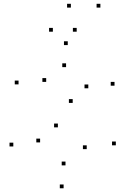

<svg xmlns="http://www.w3.org/2000/svg" viewBox="-20 -969 660 1011"><path d="M336.8 -731.6V-751.6H316.8V-731.6ZM77.7 -524.7V-544.7H57.7V-524.7ZM284.8 -298.4V-318.4H264.8V-298.4ZM436.6 -183.7V-203.7H416.6V-183.7ZM324.9 -98.2V-118.2H304.9V-98.2ZM191.2 -219.1V-239.1H171.2V-219.1ZM50.1 -197.8V-217.8H30.1V-197.8ZM314.9 22.4V2.4H294.9V22.4ZM589.9 -203.8V-223.8H569.9V-203.8ZM362.8 -427.1V-447.1H342.8V-427.1ZM223.2 -537.8V-557.8H203.2V-537.8ZM327.9 -615.5V-635.5H307.9V-615.5ZM445 -504.1V-524.1H425V-504.1ZM583 -517.8V-537.8H563V-517.8ZM353.2 -929V-949H333.2V-929ZM508.6 -929V-949H488.6V-929ZM383.8 -802.1V-822.1H363.8V-802.1ZM258.4 -802.1V-822.1H238.4V-802.1Z"/></svg>

Font: Monaspace Neon Dots Var
Style: Regular
Weight: 400
Designer: Riley Cran and the Lettermatic Team
Version: Version 1.100 (Monaspace Neon Dots)